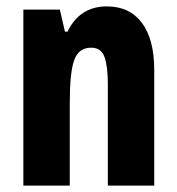

<svg xmlns="http://www.w3.org/2000/svg" viewBox="-20 -580 554 600"><path d="M314 -560Q385 -560 423.5 -508.5Q462 -457 462 -361V0H317V-316Q317 -373 306.5 -402Q296 -431 265 -431Q226 -431 212 -392.5Q198 -354 198 -258V0H53V-550H167L183 -481H191Q229 -560 314 -560Z"/></svg>

Font: Noto Sans Lao Looped ExtraCondensed ExtraBold
Style: Regular
Weight: 800
Width: 2
Designer: Mark Frömberg, Ben Mitchell
Foundry: The Fontpad Ltd
Version: Version 1.002; ttfautohint (v1.8.4.7-5d5b)